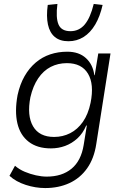

<svg xmlns="http://www.w3.org/2000/svg" viewBox="-20 -765 633 973"><path d="M209 188Q160 188 110.5 172Q61 156 28 126L56 75Q78 94 105.5 105.5Q133 117 162 123.5Q191 130 217 130Q294 130 342.5 90Q391 50 404 -30L420 -129H417Q400 -89 372 -63.5Q344 -38 310 -25.5Q276 -13 238 -13Q169 -13 125.5 -46.5Q82 -80 68 -140.5Q54 -201 69 -283Q81 -338 104.5 -379Q128 -420 161 -448Q194 -476 234.5 -489.5Q275 -503 321 -503Q380 -503 415.5 -470.5Q451 -438 458 -384H460L478 -494H540L468 -36Q457 38 421.5 88Q386 138 331.5 163Q277 188 209 188ZM254 -71Q298 -71 335.5 -90Q373 -109 400 -147.5Q427 -186 439 -244Q458 -338 426 -391.5Q394 -445 319 -445Q274 -445 237 -426Q200 -407 173.5 -368Q147 -329 134 -272Q116 -179 147.5 -125Q179 -71 254 -71ZM327 -556Q284 -556 258 -577.5Q232 -599 223 -640.5Q214 -682 222 -740L271 -745Q262 -675 276.5 -641Q291 -607 337 -607Q381 -607 409.5 -641Q438 -675 455 -745L500 -740Q487 -682 462.5 -640.5Q438 -599 403.5 -577.5Q369 -556 327 -556Z"/></svg>

Font: Nunito Sans 7pt SemiCondensed Light
Style: Italic
Weight: 300
Width: 4
Italic angle: -9°
Designer: Vernon Adams
Foundry: Vernon Adams
Version: Version 3.101;gftools[0.9.27]